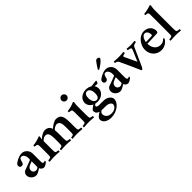

<svg xmlns="http://www.w3.org/2000/svg" viewBox="195 -1897 3326 3326"><g transform="rotate(-45 1858.0 -234.0)"><path d="M211 -55Q222 -55 232.5 -58.5Q243 -62 251.5 -67Q260 -72 265 -76.5Q270 -81 270 -84V-223Q253 -216 230.5 -208Q208 -200 193 -192Q170 -179 158.5 -160.5Q147 -142 147 -120Q148 -90 168 -72.5Q188 -55 211 -55ZM158 8Q131 8 108.5 -2Q86 -12 69 -28.5Q52 -45 42.5 -66.5Q33 -88 33 -111Q33 -141 49.5 -163.5Q66 -186 85 -192Q102 -198 126 -206.5Q150 -215 175.5 -224.5Q201 -234 225 -243.5Q249 -253 265 -259Q268 -261 269 -267Q270 -273 270 -281V-308Q270 -326 264.5 -343.5Q259 -361 250 -375Q241 -389 228 -397.5Q215 -406 200 -406Q172 -406 161 -384.5Q150 -363 143 -331Q139 -310 126.5 -297.5Q114 -285 91 -285Q72 -285 59.5 -298Q47 -311 47 -331Q47 -338 50 -347.5Q53 -357 58 -365Q65 -372 83.5 -385.5Q102 -399 127.5 -412Q153 -425 183 -434.5Q213 -444 244 -444Q271 -444 295.5 -433Q320 -422 338.5 -402.5Q357 -383 367.5 -356Q378 -329 378 -297V-102Q378 -82 385 -70.5Q392 -59 404 -59Q416 -59 424 -63.5Q432 -68 435 -70Q438 -69 439.5 -65Q441 -61 441 -57Q441 -48 436 -40Q431 -36 421 -28Q411 -20 398.5 -12.5Q386 -5 372 0.5Q358 6 345 6Q333 6 322 1Q311 -4 301.5 -12Q292 -20 285 -29.5Q278 -39 275 -49Q271 -46 257.5 -36.5Q244 -27 226.5 -17Q209 -7 190.5 0.5Q172 8 158 8Z M808 -443Q855 -443 883.5 -424Q912 -405 928 -359Q945 -374 964.5 -389Q984 -404 1005 -416Q1026 -428 1046 -435.5Q1066 -443 1084 -443Q1126 -443 1152 -429Q1178 -415 1192.5 -387Q1207 -359 1212 -316Q1217 -273 1217 -216V-133Q1217 -104 1218 -82.5Q1219 -61 1224 -47Q1226 -43 1234 -39.5Q1242 -36 1252.5 -34Q1263 -32 1273 -31Q1283 -30 1287 -30Q1291 -24 1291 -13Q1291 -2 1287 4Q1257 1 1225 -1Q1193 -3 1163 -3Q1132 -3 1103.5 -1Q1075 1 1046 4Q1042 -2 1042 -13Q1042 -24 1046 -30Q1051 -30 1059.5 -31Q1068 -32 1077 -34Q1086 -36 1093 -39.5Q1100 -43 1102 -47Q1107 -61 1107.5 -83Q1108 -105 1108 -134V-224Q1108 -255 1105 -282Q1102 -309 1093.5 -328.5Q1085 -348 1070 -359.5Q1055 -371 1031 -371Q1015 -371 998 -364.5Q981 -358 967 -349Q953 -340 944.5 -330.5Q936 -321 936 -315V-307Q938 -288 939 -265.5Q940 -243 940 -221V-134Q940 -105 941 -83Q942 -61 947 -47Q949 -43 957 -39.5Q965 -36 975 -34Q985 -32 994.5 -31Q1004 -30 1009 -30Q1013 -24 1012.5 -13Q1012 -2 1009 4Q980 1 948 -1Q916 -3 885 -3Q854 -3 825.5 -1Q797 1 767 4Q763 -2 763 -13Q763 -24 767 -30Q772 -30 781 -31Q790 -32 799 -34Q808 -36 815.5 -39.5Q823 -43 824 -47Q829 -61 830 -83Q831 -105 831 -134V-222Q831 -291 815 -331Q799 -371 754 -371Q738 -371 722 -365Q706 -359 693 -350Q680 -341 672 -331.5Q664 -322 664 -315V-134Q664 -108 665 -84.5Q666 -61 671 -47Q673 -43 680.5 -39.5Q688 -36 697.5 -34Q707 -32 716 -31Q725 -30 730 -30Q734 -24 733.5 -13Q733 -2 730 4Q700 1 670 -1Q640 -3 609 -3Q579 -3 546.5 -1Q514 1 485 4Q481 -2 481 -13Q481 -24 485 -30Q490 -30 499.5 -31Q509 -32 519.5 -34Q530 -36 538.5 -39.5Q547 -43 548 -47Q553 -61 554 -83Q555 -105 555 -134V-275Q555 -279 555 -289Q555 -299 554 -310Q553 -321 552 -331.5Q551 -342 548 -347Q545 -353 535.5 -356.5Q526 -360 515.5 -362.5Q505 -365 496 -365.5Q487 -366 484 -366Q483 -367 483 -371.5Q483 -376 483 -381.5Q483 -387 483.5 -391Q484 -395 485 -395Q534 -400 582 -413Q630 -426 659 -440Q664 -439 669 -434Q674 -429 674 -427Q673 -424 671.5 -415.5Q670 -407 668.5 -398Q667 -389 666 -381.5Q665 -374 665 -372Q665 -368 667 -367Q668 -367 672 -371Q682 -382 697.5 -394.5Q713 -407 731.5 -417.5Q750 -428 770 -435.5Q790 -443 808 -443Z M1380 -602Q1380 -628 1398.5 -646.5Q1417 -665 1443 -665Q1469 -665 1488 -646.5Q1507 -628 1507 -602Q1507 -576 1488 -557.5Q1469 -539 1443 -539Q1417 -539 1398.5 -557.5Q1380 -576 1380 -602ZM1506 -133Q1506 -107 1507 -84Q1508 -61 1513 -47Q1515 -43 1522.5 -39.5Q1530 -36 1539 -34Q1548 -32 1557.5 -31Q1567 -30 1571 -30Q1575 -25 1575 -13Q1575 -1 1571 4Q1542 1 1512 -1Q1482 -3 1451 -3Q1421 -3 1389 -1Q1357 1 1327 4Q1324 -1 1324 -13Q1324 -25 1327 -30Q1332 -30 1342 -31Q1352 -32 1362 -34Q1372 -36 1380.5 -39.5Q1389 -43 1391 -47Q1396 -61 1396.5 -82.5Q1397 -104 1397 -133V-276Q1397 -280 1397 -289.5Q1397 -299 1396 -310Q1395 -321 1394 -331.5Q1393 -342 1390 -347Q1387 -353 1378 -356.5Q1369 -360 1358.5 -362Q1348 -364 1339 -365Q1330 -366 1327 -366Q1325 -368 1324.5 -380.5Q1324 -393 1327 -395Q1352 -397 1376.5 -402Q1401 -407 1424 -413.5Q1447 -420 1466.5 -428Q1486 -436 1501 -443Q1506 -442 1510.5 -435.5Q1515 -429 1515 -427Q1514 -424 1513 -416Q1512 -408 1510.5 -398.5Q1509 -389 1508 -380.5Q1507 -372 1507 -367Q1506 -355 1506 -336.5Q1506 -318 1506 -315Z M1805 -403Q1785 -403 1771.5 -393.5Q1758 -384 1750.5 -369Q1743 -354 1740 -335.5Q1737 -317 1737 -298Q1737 -277 1742 -255Q1747 -233 1756.5 -215.5Q1766 -198 1781.5 -187Q1797 -176 1818 -176Q1838 -176 1850.5 -185.5Q1863 -195 1870 -210.5Q1877 -226 1879.5 -244.5Q1882 -263 1882 -281Q1882 -302 1878 -324Q1874 -346 1864.5 -363.5Q1855 -381 1840.5 -392Q1826 -403 1805 -403ZM1748 9Q1738 17 1725 31Q1712 45 1712 64Q1712 113 1746 142Q1780 171 1837 171Q1869 171 1893 162.5Q1917 154 1933.5 140.5Q1950 127 1958.5 110.5Q1967 94 1967 79Q1967 51 1936 31Q1905 11 1848 10Q1825 9 1799 10Q1773 11 1748 9ZM1810 -438Q1843 -438 1867.5 -431.5Q1892 -425 1910 -414Q1918 -410 1919 -410Q1920 -410 1920.5 -409.5Q1921 -409 1923 -409L2040 -422Q2050 -420 2050 -412Q2050 -409 2047.5 -402.5Q2045 -396 2041.5 -388.5Q2038 -381 2034 -374.5Q2030 -368 2026 -366Q2009 -367 1994 -368Q1979 -369 1967 -371Q1962 -371 1962 -368Q1971 -356 1978 -336Q1985 -316 1985 -290Q1985 -261 1971.5 -234.5Q1958 -208 1934.5 -187.5Q1911 -167 1879 -155Q1847 -143 1809 -143Q1796 -143 1781.5 -145Q1767 -147 1756 -149Q1745 -142 1736 -132.5Q1727 -123 1727 -113Q1727 -103 1742 -94Q1757 -85 1780 -85Q1791 -85 1808 -85Q1825 -85 1843.5 -85Q1862 -85 1879 -84.5Q1896 -84 1906 -84Q1938 -83 1964 -72Q1990 -61 2008 -45Q2026 -29 2036 -11Q2046 7 2046 23Q2046 62 2024 98Q2002 134 1965.5 161Q1929 188 1881.5 204Q1834 220 1783 220Q1749 220 1718.5 212Q1688 204 1665 189Q1642 174 1628.5 152Q1615 130 1615 103Q1615 88 1624.5 72.5Q1634 57 1648.5 44Q1663 31 1679.5 20Q1696 9 1709 3Q1679 -5 1659 -25.5Q1639 -46 1639 -91Q1642 -98 1651 -107.5Q1660 -117 1672 -127Q1684 -137 1697.5 -146Q1711 -155 1723 -161Q1682 -180 1658 -214Q1634 -248 1634 -289Q1634 -319 1647.5 -346.5Q1661 -374 1685 -394Q1709 -414 1741 -426Q1773 -438 1810 -438Z M2272 -55Q2283 -55 2293.5 -58.5Q2304 -62 2312.5 -67Q2321 -72 2326 -76.5Q2331 -81 2331 -84V-223Q2314 -216 2291.5 -208Q2269 -200 2254 -192Q2231 -179 2219.5 -160.5Q2208 -142 2208 -120Q2209 -90 2229 -72.5Q2249 -55 2272 -55ZM2219 8Q2192 8 2169.5 -2Q2147 -12 2130 -28.5Q2113 -45 2103.5 -66.5Q2094 -88 2094 -111Q2094 -141 2110.5 -163.5Q2127 -186 2146 -192Q2163 -198 2187 -206.5Q2211 -215 2236.5 -224.5Q2262 -234 2286 -243.5Q2310 -253 2326 -259Q2329 -261 2330 -267Q2331 -273 2331 -281V-308Q2331 -326 2325.5 -343.5Q2320 -361 2311 -375Q2302 -389 2289 -397.5Q2276 -406 2261 -406Q2233 -406 2222 -384.5Q2211 -363 2204 -331Q2200 -310 2187.5 -297.5Q2175 -285 2152 -285Q2133 -285 2120.5 -298Q2108 -311 2108 -331Q2108 -338 2111 -347.5Q2114 -357 2119 -365Q2126 -372 2144.5 -385.5Q2163 -399 2188.5 -412Q2214 -425 2244 -434.5Q2274 -444 2305 -444Q2332 -444 2356.5 -433Q2381 -422 2399.5 -402.5Q2418 -383 2428.5 -356Q2439 -329 2439 -297V-102Q2439 -82 2446 -70.5Q2453 -59 2465 -59Q2477 -59 2485 -63.5Q2493 -68 2496 -70Q2499 -69 2500.5 -65Q2502 -61 2502 -57Q2502 -48 2497 -40Q2492 -36 2482 -28Q2472 -20 2459.5 -12.5Q2447 -5 2433 0.5Q2419 6 2406 6Q2394 6 2383 1Q2372 -4 2362.5 -12Q2353 -20 2346 -29.5Q2339 -39 2336 -49Q2332 -46 2318.5 -36.5Q2305 -27 2287.5 -17Q2270 -7 2251.5 0.5Q2233 8 2219 8ZM2329 -680Q2342 -680 2350 -676.5Q2358 -673 2362.5 -668Q2367 -663 2369 -658Q2371 -653 2371 -651Q2371 -641 2360.5 -627Q2350 -613 2333.5 -598Q2317 -583 2298 -568.5Q2279 -554 2262 -543Q2245 -532 2232.5 -525Q2220 -518 2218 -518Q2213 -518 2208.5 -523.5Q2204 -529 2204 -534Q2204 -536 2214 -552Q2224 -568 2238 -589Q2252 -610 2268.5 -633Q2285 -656 2298 -671Q2300 -673 2309 -676.5Q2318 -680 2329 -680Z M2618 -432Q2649 -432 2680 -434Q2711 -436 2734 -438Q2737 -434 2736.5 -420.5Q2736 -407 2732 -404Q2728 -404 2719 -403Q2710 -402 2701 -399Q2692 -396 2685 -391.5Q2678 -387 2678 -381Q2678 -379 2678 -376Q2678 -373 2679 -370Q2690 -347 2708 -309Q2726 -271 2743 -235Q2763 -192 2785 -145Q2799 -178 2813 -212Q2826 -241 2840.5 -275Q2855 -309 2868 -340Q2872 -348 2874.5 -358Q2877 -368 2877 -375Q2877 -384 2869 -389.5Q2861 -395 2850.5 -398.5Q2840 -402 2829 -403Q2818 -404 2811 -404Q2807 -409 2807 -420.5Q2807 -432 2810 -438Q2833 -436 2854.5 -434Q2876 -432 2906 -432Q2936 -432 2961.5 -434Q2987 -436 3005 -438Q3008 -434 3008 -421Q3008 -408 3004 -404Q3000 -404 2990 -403Q2980 -402 2968.5 -398Q2957 -394 2946.5 -388Q2936 -382 2931 -371Q2915 -335 2895 -291Q2875 -247 2854 -200.5Q2833 -154 2813 -110Q2793 -66 2778 -30Q2757 11 2740 11Q2738 11 2734.5 9Q2731 7 2729 5Q2707 -45 2686 -92.5Q2665 -140 2644 -186.5Q2623 -233 2601.5 -279Q2580 -325 2557 -373Q2553 -383 2544 -389Q2535 -395 2526 -398.5Q2517 -402 2508.5 -403Q2500 -404 2497 -404Q2492 -411 2492.5 -422Q2493 -433 2497 -438Q2521 -436 2554.5 -434Q2588 -432 2618 -432Z M3221 -405Q3196 -405 3178.5 -389Q3161 -373 3150.5 -352Q3140 -331 3135.5 -311Q3131 -291 3131 -283Q3134 -283 3154 -283.5Q3174 -284 3198 -284.5Q3222 -285 3244 -286Q3266 -287 3273 -288Q3290 -288 3290 -307Q3290 -322 3286.5 -339Q3283 -356 3274.5 -370.5Q3266 -385 3253 -395Q3240 -405 3221 -405ZM3233 -443Q3281 -443 3312.5 -427.5Q3344 -412 3363 -389.5Q3382 -367 3390 -342Q3398 -317 3398 -298Q3398 -280 3391.5 -267.5Q3385 -255 3372 -254Q3352 -253 3318.5 -251.5Q3285 -250 3249 -248.5Q3213 -247 3180 -246Q3147 -245 3128 -244Q3128 -197 3141.5 -163.5Q3155 -130 3176 -108.5Q3197 -87 3223.5 -77Q3250 -67 3277 -67Q3320 -67 3347 -85Q3374 -103 3388 -118Q3391 -117 3395 -111.5Q3399 -106 3399 -101Q3399 -90 3394 -83Q3387 -73 3372.5 -57Q3358 -41 3336.5 -26.5Q3315 -12 3287.5 -1.5Q3260 9 3227 9Q3184 9 3147 -6Q3110 -21 3082 -48.5Q3054 -76 3038 -114.5Q3022 -153 3022 -200Q3022 -248 3040.5 -292Q3059 -336 3088.5 -369.5Q3118 -403 3156 -423Q3194 -443 3233 -443Z M3520 -553Q3520 -565 3519.5 -578Q3519 -591 3514 -602Q3512 -607 3505 -610.5Q3498 -614 3489 -616Q3480 -618 3470.5 -619Q3461 -620 3454 -620Q3453 -620 3452.5 -624.5Q3452 -629 3452 -634Q3452 -639 3452.5 -643.5Q3453 -648 3455 -649Q3488 -652 3516 -657.5Q3544 -663 3566.5 -669Q3589 -675 3604.5 -680Q3620 -685 3627 -688Q3631 -688 3635 -682.5Q3639 -677 3640 -672Q3637 -657 3635 -641Q3633 -627 3631 -610Q3629 -593 3629 -576V-133Q3629 -104 3630 -82.5Q3631 -61 3636 -47Q3638 -43 3646 -39.5Q3654 -36 3664.5 -34Q3675 -32 3685 -31Q3695 -30 3700 -30Q3704 -24 3703.5 -13Q3703 -2 3700 4Q3670 1 3637.5 -1Q3605 -3 3574 -3Q3544 -3 3512 -1Q3480 1 3450 4Q3447 -2 3446.5 -13Q3446 -24 3450 -30Q3455 -30 3465 -31Q3475 -32 3485 -34Q3495 -36 3503.5 -39.5Q3512 -43 3514 -47Q3519 -61 3519.5 -82.5Q3520 -104 3520 -133Z"/></g></svg>

Font: Vermiglione SemiBold
Style: Regular
Weight: 600
Version: Version 1.000